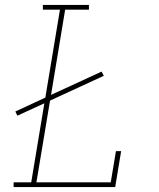

<svg xmlns="http://www.w3.org/2000/svg" viewBox="-20 -755 640 775"><path d="M35 0V-19H106L159 -338L50 -288L42 -305L163 -361L222 -716H153V-735H339V-716H243L186 -372L390 -466L399 -449L182 -349L127 -19H427L448 -145H469L445 0Z"/></svg>

Font: Iosevka Curly Slab ThExObl
Style: Regular
Weight: 100
Width: 7
Italic angle: -9°
Monospace: yes
Designer: Belleve Invis
Foundry: Belleve Invis
Version: Version 11.1.0; ttfautohint (v1.8.3)